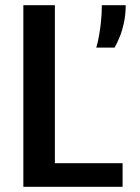

<svg xmlns="http://www.w3.org/2000/svg" viewBox="-20 -720 540 740"><path d="M70 0V-700H191.5V-91H452.5V0ZM351 -536.5Q356.5 -554 361.2 -579.8Q366 -605.5 369.2 -636.5Q372.5 -667.5 372.5 -700H464.5Q464.5 -664.5 457.8 -633Q451 -601.5 441 -577Q431 -552.5 421.5 -536.5Z"/></svg>

Font: Trispace Thin Medium
Style: Regular
Weight: 500
Version: Version 1.210